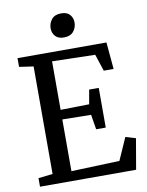

<svg xmlns="http://www.w3.org/2000/svg" viewBox="-101 -1022 836 1093"><g transform="rotate(-10 317.0 -475.5)"><path d="M123 -59V-680.5L41 -692.5V-743H555L569 -587.5H512L480 -685L231.5 -691V-410.5L397 -413.5L411.5 -496H467V-266.5H411.5L397.5 -352.5L231.5 -355V-56L510.5 -66L567.5 -194.5L626 -177L595.5 0H40V-49.5ZM321.5 -813Q289 -813 272.5 -831.8Q256 -850.5 256 -877Q256 -906 274 -928.5Q292 -951 329.5 -951H330.5Q363 -951 379.5 -932.2Q396 -913.5 396 -887Q396 -858 378 -835.5Q360 -813 322.5 -813Z"/></g></svg>

Font: Merriweather Light 18pt
Style: Regular
Weight: 400
Version: Version 2.100